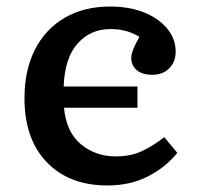

<svg xmlns="http://www.w3.org/2000/svg" viewBox="-20 -554 604 588"><path d="M309 14Q192 14 123.5 -57Q55 -128 55 -253Q55 -339 87 -402Q119 -465 178 -499.5Q237 -534 317 -534Q376 -534 421 -516Q466 -498 492 -466.5Q518 -435 518 -396Q518 -365 498.5 -345Q479 -325 447 -325Q415 -325 398.5 -339.5Q382 -354 382 -376Q382 -388 388 -403Q394 -418 407 -441Q390 -452 368 -458.5Q346 -465 318 -465Q257 -465 217.5 -420.5Q178 -376 175 -289H401V-224H176Q183 -149 228 -112Q273 -75 335 -75Q382 -75 417.5 -92.5Q453 -110 483 -134L523 -86Q488 -42 433.5 -14Q379 14 309 14Z"/></svg>

Font: Literata 7pt Medium
Style: Regular
Weight: 500
Designer: Latin by Veronika Burian and Jose Scaglione. Greek by Irene Vlachou. Cyrillic by Vera Evstafieva.
Foundry: TypeTogether
Version: Version 3.002